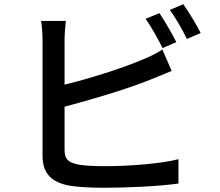

<svg xmlns="http://www.w3.org/2000/svg" viewBox="-20 -857 1040 907"><path d="M733 -795 668 -768C695 -730 728 -670 748 -630L813 -658C793 -697 758 -759 733 -795ZM846 -837 782 -810C810 -773 842 -716 863 -673L928 -701C910 -738 872 -800 846 -837ZM291 -758H174C179 -731 181 -690 181 -666C181 -609 181 -223 181 -119C181 -35 227 5 308 20C350 27 410 30 472 30C582 30 732 23 823 10V-105C740 -83 583 -72 478 -72C430 -72 383 -74 353 -79C306 -89 285 -101 285 -149V-353C411 -386 579 -436 686 -479C718 -491 758 -509 791 -522L747 -623C714 -602 683 -587 650 -574C553 -533 403 -486 285 -457V-666C285 -695 288 -731 291 -758Z"/></svg>

Font: Noto Sans CJK SC Medium
Style: Regular
Weight: 500
Designer: Ryoko NISHIZUKA 西塚涼子 (kana, bopomofo & ideographs); Paul D. Hunt (Latin, Greek & Cyrillic); Sandoll Communications 산돌커뮤니
Foundry: Adobe
Version: Version 2.004;hotconv 1.0.118;makeotfexe 2.5.65603